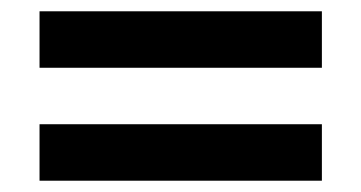

<svg xmlns="http://www.w3.org/2000/svg" viewBox="-20 -420 640 340"><path d="M550 -400H50V-300H550ZM50 -100H550V-200H50Z"/></svg>

Font: LS-VG5000
Style: Regular
Weight: 400
Designer: Justin Bihan, 2021
Foundry: Justin Bihan, 2021
Version: Version 1.000;Glyphs 3.1.2 (3151)